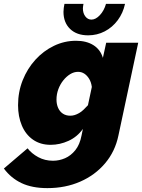

<svg xmlns="http://www.w3.org/2000/svg" viewBox="-85 -746 732 989"><path d="M159 223Q80 223 25.5 197Q-29 171 -65 122L57 18Q78 45 112 63.5Q146 82 188 82Q220 82 250 69Q280 56 303 27.5Q326 -1 335 -48L342 -82Q313 -41 268 -20.5Q223 0 176 0Q123 0 85 -26.5Q47 -53 27.5 -99.5Q8 -146 8 -204Q8 -273 32 -333Q56 -393 97.5 -438.5Q139 -484 193 -510Q247 -536 307 -536Q360 -536 396 -513.5Q432 -491 445 -448L462 -526H627L525 -48Q508 34 456.5 95Q405 156 328.5 189.5Q252 223 159 223ZM277 -150Q289 -150 300 -153.5Q311 -157 322.5 -163.5Q334 -170 345 -180.5Q356 -191 368 -204L388 -298Q385 -322 374.5 -339.5Q364 -357 349.5 -366.5Q335 -376 317 -376Q296 -376 276.5 -364Q257 -352 241 -332Q225 -312 215.5 -286.5Q206 -261 206 -233Q206 -209 214.5 -190Q223 -171 239 -160.5Q255 -150 277 -150ZM386 -645Q408 -645 429.5 -668Q451 -691 461 -726H559Q549 -679 521.5 -642Q494 -605 454.5 -584.5Q415 -564 369 -564Q310 -564 276 -597Q242 -630 242 -685Q242 -695 243.5 -705.5Q245 -716 247 -726H345Q344 -720 343 -714Q342 -708 342 -703Q342 -678 354.5 -661.5Q367 -645 386 -645Z"/></svg>

Font: Raleway Thin Black
Style: Italic
Weight: 900
Italic angle: -12°
Version: Version 4.026